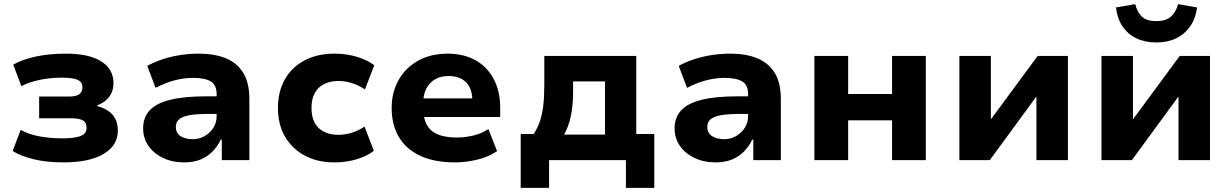

<svg xmlns="http://www.w3.org/2000/svg" viewBox="-20 -773 5943 927"><path d="M286 11Q205 11 143 -4Q81 -19 41 -44L80 -146Q116 -125 169 -115Q222 -105 280 -105Q339 -105 368.5 -116Q398 -127 398 -156Q398 -182 379.5 -192Q361 -202 326 -202H169V-307H316Q346 -307 362 -317.5Q378 -328 378 -352Q378 -376 356 -387Q334 -398 280 -398Q223 -398 172.5 -387.5Q122 -377 83 -357L44 -461Q88 -486 152.5 -500Q217 -514 298 -514Q410 -514 469 -476.5Q528 -439 528 -371Q528 -334 508 -306.5Q488 -279 449 -264V-261Q483 -252 505 -236Q527 -220 538 -197Q549 -174 549 -142Q549 -71 480.5 -30Q412 11 286 11Z M868 11Q812 11 767 -10.5Q722 -32 696.5 -69Q671 -106 671 -153Q671 -206 703 -240.5Q735 -275 803 -291.5Q871 -308 978 -308H1047V-223H987Q947 -223 917.5 -220Q888 -217 868.5 -210Q849 -203 839 -191Q829 -179 829 -160Q829 -131 851.5 -116Q874 -101 911 -101Q942 -101 968 -116Q994 -131 1010 -156Q1026 -181 1026 -213V-317Q1026 -363 997.5 -380Q969 -397 911 -397Q871 -397 826.5 -386Q782 -375 731 -349L691 -455Q728 -475 768.5 -488Q809 -501 852.5 -507.5Q896 -514 941 -514Q1016 -514 1070.5 -491.5Q1125 -469 1154.5 -421Q1184 -373 1184 -295V0H1051V-99H1046Q1031 -67 1006.5 -42Q982 -17 948.5 -3Q915 11 868 11Z M1594 11Q1512 11 1451 -22Q1390 -55 1356 -113.5Q1322 -172 1322 -252Q1322 -332 1356 -391Q1390 -450 1451.5 -482Q1513 -514 1595 -514Q1653 -514 1704 -498.5Q1755 -483 1787 -458L1742 -341Q1715 -360 1681.5 -371Q1648 -382 1616 -382Q1553 -382 1518.5 -348.5Q1484 -315 1484 -252Q1484 -188 1518.5 -155Q1553 -122 1615 -122Q1648 -122 1681 -133Q1714 -144 1740 -162L1785 -45Q1754 -20 1703.5 -4.5Q1653 11 1594 11Z M2177 11Q2077 11 2008.5 -21Q1940 -53 1905.5 -112Q1871 -171 1871 -252Q1871 -326 1903.5 -385Q1936 -444 1997 -479Q2058 -514 2143 -514Q2217 -514 2274 -483Q2331 -452 2363 -393Q2395 -334 2395 -251V-208H2000V-298H2273L2261 -281Q2261 -345 2230.5 -375.5Q2200 -406 2145 -406Q2109 -406 2081.5 -390.5Q2054 -375 2038.5 -345.5Q2023 -316 2023 -272V-255Q2023 -203 2040.5 -171Q2058 -139 2094 -124Q2130 -109 2185 -109Q2224 -109 2265 -118.5Q2306 -128 2338 -150L2380 -43Q2338 -15 2283.5 -2Q2229 11 2177 11Z M2494 134V-126H2557Q2576 -156 2587 -188.5Q2598 -221 2603 -263.5Q2608 -306 2608 -364V-503H3052V-126H3139V134H3002V0H2631V134ZM2703 -123H2901V-380H2747V-325Q2747 -268 2736.5 -215Q2726 -162 2703 -123Z M3434 11Q3378 11 3333 -10.5Q3288 -32 3262.5 -69Q3237 -106 3237 -153Q3237 -206 3269 -240.5Q3301 -275 3369 -291.5Q3437 -308 3544 -308H3613V-223H3553Q3513 -223 3483.5 -220Q3454 -217 3434.5 -210Q3415 -203 3405 -191Q3395 -179 3395 -160Q3395 -131 3417.5 -116Q3440 -101 3477 -101Q3508 -101 3534 -116Q3560 -131 3576 -156Q3592 -181 3592 -213V-317Q3592 -363 3563.5 -380Q3535 -397 3477 -397Q3437 -397 3392.5 -386Q3348 -375 3297 -349L3257 -455Q3294 -475 3334.5 -488Q3375 -501 3418.5 -507.5Q3462 -514 3507 -514Q3582 -514 3636.5 -491.5Q3691 -469 3720.5 -421Q3750 -373 3750 -295V0H3617V-99H3612Q3597 -67 3572.5 -42Q3548 -17 3514.5 -3Q3481 11 3434 11Z M3912 0V-503H4075V-319H4287V-503H4450V0H4287V-192H4075V0Z M4612 0V-503H4764V-198H4765L4990 -503H5136V0H4984V-306H4983L4759 0Z M5298 0V-503H5450V-198H5451L5676 -503H5822V0H5670V-306H5669L5445 0ZM5563 -568Q5508 -568 5466.5 -588Q5425 -608 5399.5 -646Q5374 -684 5368 -737L5461 -753Q5471 -713 5494 -692Q5517 -671 5563 -671Q5608 -671 5632.5 -692Q5657 -713 5668 -753L5760 -737Q5752 -682 5725.5 -644.5Q5699 -607 5658 -587.5Q5617 -568 5563 -568Z"/></svg>

Font: Nunito Sans 7pt ExtraBold
Style: Regular
Weight: 800
Designer: Vernon Adams
Foundry: Vernon Adams
Version: Version 3.101;gftools[0.9.27]